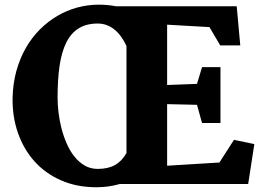

<svg xmlns="http://www.w3.org/2000/svg" viewBox="-20 -785 1125 819"><path d="M33.7 -368.2Q35.2 -429.7 50 -482.9Q64.9 -536.1 90.1 -580.3Q115.2 -624.5 149.7 -658.9Q184.1 -693.4 224.4 -717Q264.6 -740.7 309.6 -752.9Q354.5 -765.1 400.9 -765.1Q419.9 -765.1 438.5 -763.4Q457 -761.7 474.6 -758.3H989.7L1004.9 -591.3H919.4L873.5 -669.4L692.9 -679.7V-422.4L820.3 -427.2L841.8 -498.5H920.4V-260.3H841.8L820.3 -337.9L692.9 -340.8V-78.1L916 -91.8L978 -188.5L1064.9 -170.4L1038.6 0H490.7Q466.8 6.8 441.9 10.3Q417 13.7 390.6 13.7Q307.6 13.7 240.7 -15.6Q173.8 -44.9 127.4 -96.4Q81.1 -147.9 56.6 -217.8Q32.2 -287.6 33.7 -368.2ZM397 -64.5Q441.4 -64.5 470.9 -81.3Q500.5 -98.1 519.5 -132.3V-588.9Q509.8 -609.9 497.3 -627.4Q484.9 -645 469.7 -657.7Q454.6 -670.4 436.3 -677.5Q418 -684.6 396.5 -684.6Q348.1 -684.6 315.2 -663.8Q282.2 -643.1 262.5 -603Q242.7 -563 234.1 -504.2Q225.6 -445.3 225.6 -368.7Q225.6 -339.8 229.5 -306.2Q233.4 -272.5 241.9 -238.8Q250.5 -205.1 264.2 -173.6Q277.8 -142.1 296.9 -117.9Q315.9 -93.8 340.8 -79.1Q365.7 -64.5 397 -64.5Z"/></svg>

Font: Merriweather
Style: Heavy
Weight: 900
Version: Version 1.003